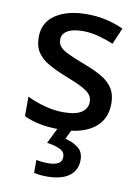

<svg xmlns="http://www.w3.org/2000/svg" viewBox="-88 -608 662 908"><g transform="rotate(10 243.0 -154.5)"><path d="M442 -152Q442 -74 384.5 -32Q327 10 224 10Q167 10 125.5 1.5Q84 -7 50 -23V-117Q86 -99 133 -86Q180 -73 224 -73Q285 -73 312.5 -92Q340 -111 340 -143Q340 -162 329 -176.5Q318 -191 290 -206Q262 -221 210 -241Q159 -261 123 -281.5Q87 -302 68 -330.5Q49 -359 49 -403Q49 -474 106 -511.5Q163 -549 255 -549Q305 -549 348.5 -539Q392 -529 432 -511L398 -432Q363 -447 325 -457Q287 -467 251 -467Q202 -467 176.5 -451.5Q151 -436 151 -409Q151 -389 163 -375Q175 -361 204.5 -347Q234 -333 284 -314Q335 -295 370 -274.5Q405 -254 423.5 -225Q442 -196 442 -152ZM345 136Q345 185 308 212.5Q271 240 200 240Q181 240 165 238Q149 236 139 233V171Q162 177 195 177Q227 177 244.5 167.5Q262 158 262 136Q262 111 237.5 99.5Q213 88 175 83L216 0H280L257 49Q292 57 318.5 76.5Q345 96 345 136Z"/></g></svg>

Font: Noto Sans Khmer UI Medium
Style: Regular
Weight: 500
Designer: Danh Hong and the Monotype Design Team
Foundry: Monotype Imaging Inc.
Version: Version 2.002; ttfautohint (v1.8.4.7-5d5b)